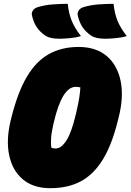

<svg xmlns="http://www.w3.org/2000/svg" viewBox="-20 -966 684 1006"><path d="M335 -946Q340 -897 355 -859Q370 -821 404 -777Q379 -769 346 -766Q313 -763 291 -763Q267 -763 249 -767Q231 -771 221 -777Q190 -797 172 -824.5Q154 -852 147 -888Q145 -899 152.5 -911Q160 -923 176 -928Q214 -940 257.5 -943Q301 -946 335 -946ZM575 -946Q580 -897 595 -859Q610 -821 644 -777Q619 -769 586 -766Q553 -763 531 -763Q507 -763 489 -767Q471 -771 461 -777Q430 -797 412 -824.5Q394 -852 387 -888Q385 -899 392.5 -911Q400 -923 416 -928Q454 -940 497.5 -943Q541 -946 575 -946ZM392 -720Q483 -720 539 -672.5Q595 -625 612 -542Q629 -459 602 -352L598 -336Q567 -209 519 -130.5Q471 -52 403.5 -16Q336 20 243 20Q155 20 100 -26Q45 -72 28 -153Q11 -234 37 -339L41 -355Q74 -485 121.5 -565Q169 -645 236 -682.5Q303 -720 392 -720ZM259 -312Q249 -268 247.5 -239Q246 -210 249 -192Q258 -188 272 -188Q301 -188 328 -230Q355 -272 377 -366L380 -379Q391 -426 395.5 -455.5Q400 -485 401 -508Q397 -509 391 -510Q385 -511 377 -511Q305 -511 262 -325Z"/></svg>

Font: Recursive Mn Csl St XBk
Style: Italic
Weight: 1000
Italic angle: -15°
Monospace: yes
Version: Version 1.079;hotconv 1.0.112;makeotfexe 2.5.65598; ttfautoh